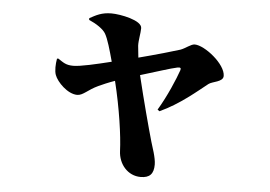

<svg xmlns="http://www.w3.org/2000/svg" viewBox="-48 -653 1096 778"><g transform="rotate(5 500.0 -264.0)"><path d="M176 -388 171 -387C167 -365 166 -337 172 -321C182 -293 226 -248 265 -248C289 -248 306 -272 347 -291C362 -298 387 -309 413 -318C440 -209 456 -96 458 -37C460 17 498 61 550 61C587 61 603 44 603 6C603 -22 587 -65 581 -86C565 -142 537 -246 512 -350C576 -369 632 -388 661 -394C672 -396 676 -393 673 -384C661 -349 630 -275 595 -217L603 -211C684 -248 750 -306 791 -338C806 -350 850 -351 850 -376C850 -424 763 -493 722 -493C707 -493 686 -474 666 -467C645 -460 565 -437 499 -420L494 -468C493 -490 500 -519 500 -540C500 -572 411 -589 375 -589C335 -589 313 -576 287 -562V-555C317 -542 346 -523 356 -505C368 -484 380 -442 393 -394C332 -379 268 -364 239 -364C208 -364 198 -374 176 -388Z"/></g></svg>

Font: Noto Serif SC Black
Style: Regular
Weight: 900
Designer: Ryoko NISHIZUKA 西塚涼子 (kana & ideographs); Frank Grießhammer (Latin, Greek & Cyrillic); Wenlong ZHANG 张文龙 (bopomofo); San
Foundry: Adobe
Version: Version 2.001;hotconv 1.1.0;makeotfexe 2.6.0